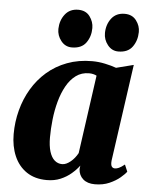

<svg xmlns="http://www.w3.org/2000/svg" viewBox="-55 -831 688 887"><g transform="rotate(5 288.5 -388.0)"><path d="M486 -106Q484 -86.5 489 -78.5Q494 -70.5 504.5 -70.5Q512.5 -70.5 523 -75.2Q533.5 -80 549 -92.5L562.5 -60.5Q555 -49.5 535 -32.5Q515 -15.5 485.5 -2.5Q456 10.5 418 10.5Q383.5 10.5 363.5 -7Q343.5 -24.5 342 -53.5L344 -69.5Q330 -50.5 308.5 -32Q287 -13.5 258.8 -1.5Q230.5 10.5 195 10.5Q139.5 10.5 101.2 -15.5Q63 -41.5 43.8 -86.5Q24.5 -131.5 24.5 -188Q24.5 -245 38.8 -299Q53 -353 80.5 -399.2Q108 -445.5 148.2 -480.5Q188.5 -515.5 241 -535.2Q293.5 -555 357 -555Q386.5 -555 417 -548.5Q447.5 -542 469 -534L549.5 -554.5ZM382.5 -490Q376 -493.5 367 -495.8Q358 -498 347.5 -498Q312.5 -498 286.5 -478.8Q260.5 -459.5 242.5 -427Q224.5 -394.5 213.5 -354Q202.5 -313.5 197.8 -270.5Q193 -227.5 193 -187.5Q193 -148 201.2 -121.5Q209.5 -95 224.5 -82Q239.5 -69 259.5 -69Q269.5 -69 279.2 -73.5Q289 -78 298.5 -85.8Q308 -93.5 316.5 -104Q325 -114.5 331.5 -126.5ZM257 -610Q226.5 -610 207 -634.8Q187.5 -659.5 188 -690Q189 -729.5 211 -757.8Q233 -786 272 -786Q307.5 -786 325.8 -761.2Q344 -736.5 344 -707.5Q344 -668 323 -639Q302 -610 257 -610ZM472.5 -610Q442.5 -610 423 -634.8Q403.5 -659.5 404 -690Q404.5 -729.5 426.2 -757.8Q448 -786 487.5 -786Q522.5 -786 541.2 -761.2Q560 -736.5 559.5 -707.5Q559 -668 538 -639Q517 -610 472.5 -610Z"/></g></svg>

Font: Merriweather 48pt Black
Style: Italic
Weight: 900
Italic angle: -7.8°
Version: Version 2.101